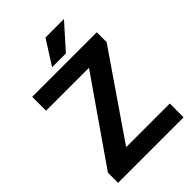

<svg xmlns="http://www.w3.org/2000/svg" viewBox="-258 -1012 1123 1123"><g transform="rotate(-45 303.5 -450.5)"><path d="M577.6 -114.3V0H35.6V-84L391.1 -596.2H36.1V-710.9H570.3V-629.4L216.8 -114.3ZM240.7 -751 336.4 -901.4H489.3L355 -751Z"/></g></svg>

Font: Vazirmatn UI FD
Style: Bold
Weight: 700
Designer: Saber Rastikerdar
Foundry: Saber Rastikerdar
Version: Version 33.003